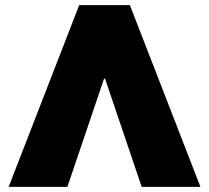

<svg xmlns="http://www.w3.org/2000/svg" viewBox="-20 -727 813 747"><path d="M485.4 -707 759.8 0H531.2L388.7 -420.9H384.8L242.2 0H13.7L288.1 -707Z"/></svg>

Font: Wanted Sans ExtraBlack
Style: Regular
Weight: 900
Designer: Original Design by Kil Hyung-jin and Kang Hanbin, Wanted Lab, Inc; Hangeul from Source Han Sans by Jang Soo-young and Ka
Foundry: Wanted Lab, Inc.
Version: Version 1.001